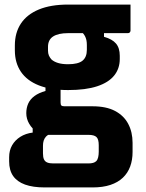

<svg xmlns="http://www.w3.org/2000/svg" viewBox="-20 -570 640 840"><path d="M95 -75Q95 -98 103.5 -117Q112 -136 131 -150Q150 -164 179 -172V-206L245 -181Q245 -166 245 -151.5Q245 -137 245 -122Q245 -112 248.5 -108.5Q252 -105 262 -105H385Q445 -105 483.5 -84.5Q522 -64 541 -28Q560 8 560 55V95Q560 130 549.5 158.5Q539 187 517.5 207.5Q496 228 463 239Q430 250 385 250H176Q124 250 89.5 237.5Q55 225 37.5 200Q20 175 20 136V118Q20 88 33 65.5Q46 43 69 28.5Q92 14 123 10V-30L199 16Q187 21 180.5 28.5Q174 36 171 45.5Q168 55 168 68V101Q168 118 172.5 127.5Q177 137 187 141Q197 145 213 145H367Q379 145 387.5 142.5Q396 140 401 135Q407 129 409.5 118Q412 107 412 94V65Q412 39 402 29.5Q392 20 367 20H184Q162 20 141.5 7Q121 -6 108 -28Q95 -50 95 -75ZM338 -430 435 -439V-409Q471 -399 487.5 -379.5Q504 -360 504 -326V-312Q504 -270 479.5 -239.5Q455 -209 405 -192.5Q355 -176 278 -176Q202 -176 150 -196.5Q98 -217 71.5 -256Q45 -295 45 -350V-371Q45 -427 71.5 -467Q98 -507 150 -528.5Q202 -550 278 -550Q346 -550 414.5 -550Q483 -550 551 -550Q551 -522 551 -493.5Q551 -465 551 -436Q551 -432 548 -428.5Q545 -425 540 -425Q497 -425 456 -425Q415 -425 372 -425Q329 -425 278 -425Q235 -425 212.5 -410.5Q190 -396 190 -365V-349Q190 -336 194 -327Q198 -318 205 -310Q216 -300 234 -294.5Q252 -289 278 -289Q322 -289 341 -304.5Q360 -320 360 -352V-373Q360 -385 358 -394.5Q356 -404 351.5 -412.5Q347 -421 338 -430Z"/></svg>

Font: Recursive ExtraBold
Style: Regular
Weight: 800
Version: Version 1.085